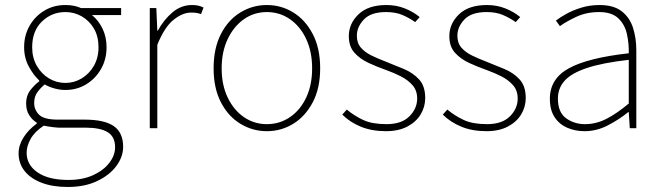

<svg xmlns="http://www.w3.org/2000/svg" viewBox="-20 -510 2634 764"><path d="M250 234Q189 234 145 217Q101 200 77.5 170Q54 140 54 100Q54 68 73.5 37Q93 6 126 -18V-22Q108 -33 96 -52Q84 -71 84 -98Q84 -131 102.5 -153.5Q121 -176 136 -186V-190Q114 -210 95 -244.5Q76 -279 76 -322Q76 -370 98 -408Q120 -446 157 -468Q194 -490 240 -490Q260 -490 276 -486.5Q292 -483 302 -478H462V-450H346Q372 -429 388 -396Q404 -363 404 -322Q404 -274 382 -235.5Q360 -197 323 -174.5Q286 -152 240 -152Q219 -152 197 -158Q175 -164 158 -174Q142 -161 129 -143.5Q116 -126 116 -100Q116 -73 135.5 -53.5Q155 -34 210 -34H316Q396 -34 433 -8Q470 18 470 74Q470 114 443 150.5Q416 187 366.5 210.5Q317 234 250 234ZM240 -180Q275 -180 305 -198Q335 -216 353.5 -248Q372 -280 372 -322Q372 -365 354 -396Q336 -427 306 -444.5Q276 -462 240 -462Q186 -462 147 -424.5Q108 -387 108 -322Q108 -280 126.5 -248Q145 -216 175 -198Q205 -180 240 -180ZM252 206Q309 206 350.5 187Q392 168 415 138Q438 108 438 76Q438 34 408.5 16Q379 -2 322 -2H212Q208 -2 191 -4Q174 -6 154 -10Q118 14 102 42.5Q86 71 86 98Q86 146 129.5 176Q173 206 252 206Z M576 0V-478H602L606 -388H608Q632 -432 666.5 -461Q701 -490 744 -490Q756 -490 767 -488Q778 -486 790 -480L780 -454Q771 -457 762.5 -458.5Q754 -460 740 -460Q707 -460 671 -431.5Q635 -403 606 -332V0Z M1042 12Q985 12 936.5 -17.5Q888 -47 859 -103Q830 -159 830 -238Q830 -318 859 -374.5Q888 -431 936.5 -460.5Q985 -490 1042 -490Q1099 -490 1147 -460.5Q1195 -431 1224.5 -374.5Q1254 -318 1254 -238Q1254 -159 1224.5 -103Q1195 -47 1147 -17.5Q1099 12 1042 12ZM1042 -16Q1093 -16 1134 -44Q1175 -72 1198.5 -122Q1222 -172 1222 -238Q1222 -304 1198.5 -354.5Q1175 -405 1134 -433.5Q1093 -462 1042 -462Q991 -462 950.5 -433.5Q910 -405 886 -354.5Q862 -304 862 -238Q862 -172 886 -122Q910 -72 950.5 -44Q991 -16 1042 -16Z M1516 12Q1459 12 1415.5 -6Q1372 -24 1342 -54L1360 -74Q1390 -49 1425.5 -32.5Q1461 -16 1518 -16Q1578 -16 1609 -47Q1640 -78 1640 -118Q1640 -150 1621.5 -171Q1603 -192 1575.5 -206Q1548 -220 1520 -230Q1483 -243 1448 -259Q1413 -275 1390.5 -300Q1368 -325 1368 -366Q1368 -416 1406.5 -453Q1445 -490 1518 -490Q1557 -490 1591 -476.5Q1625 -463 1650 -442L1632 -422Q1608 -439 1581 -450.5Q1554 -462 1516 -462Q1456 -462 1428 -432.5Q1400 -403 1400 -368Q1400 -339 1416 -320.5Q1432 -302 1457.5 -289.5Q1483 -277 1512 -266Q1550 -251 1587 -235.5Q1624 -220 1648 -193.5Q1672 -167 1672 -120Q1672 -85 1654 -55Q1636 -25 1601 -6.5Q1566 12 1516 12Z M1916 12Q1859 12 1815.5 -6Q1772 -24 1742 -54L1760 -74Q1790 -49 1825.5 -32.5Q1861 -16 1918 -16Q1978 -16 2009 -47Q2040 -78 2040 -118Q2040 -150 2021.5 -171Q2003 -192 1975.5 -206Q1948 -220 1920 -230Q1883 -243 1848 -259Q1813 -275 1790.5 -300Q1768 -325 1768 -366Q1768 -416 1806.5 -453Q1845 -490 1918 -490Q1957 -490 1991 -476.5Q2025 -463 2050 -442L2032 -422Q2008 -439 1981 -450.5Q1954 -462 1916 -462Q1856 -462 1828 -432.5Q1800 -403 1800 -368Q1800 -339 1816 -320.5Q1832 -302 1857.5 -289.5Q1883 -277 1912 -266Q1950 -251 1987 -235.5Q2024 -220 2048 -193.5Q2072 -167 2072 -120Q2072 -85 2054 -55Q2036 -25 2001 -6.5Q1966 12 1916 12Z M2306 12Q2269 12 2237.5 -1.5Q2206 -15 2187 -43.5Q2168 -72 2168 -117Q2168 -197 2244 -238.5Q2320 -280 2482 -298Q2483 -337 2474.5 -375Q2466 -413 2440 -437.5Q2414 -462 2364 -462Q2313 -462 2272 -442.5Q2231 -423 2208 -406L2192 -428Q2207 -440 2233 -454.5Q2259 -469 2293 -479.5Q2327 -490 2366 -490Q2422 -490 2454 -465Q2486 -440 2499 -399Q2512 -358 2512 -310V0H2486L2482 -64H2480Q2443 -34 2398.5 -11Q2354 12 2306 12ZM2308 -16Q2352 -16 2393 -37Q2434 -58 2482 -98V-272Q2377 -260 2315.5 -239.5Q2254 -219 2227 -189Q2200 -159 2200 -118Q2200 -63 2232.5 -39.5Q2265 -16 2308 -16Z"/></svg>

Font: Source Sans 3 Variable
Style: Regular
Weight: 200
Designer: Paul D. Hunt
Foundry: Adobe Systems Incorporated
Version: Version 3.026